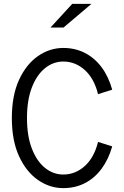

<svg xmlns="http://www.w3.org/2000/svg" viewBox="-20 -958 640 989"><path d="M306 11Q236 11 175.5 -31Q115 -73 78 -153.5Q41 -234 41 -350Q41 -466 78 -546.5Q115 -627 175.5 -669Q236 -711 306 -711Q367 -711 417 -685.5Q467 -660 503 -612Q539 -564 558 -496L485 -473Q465 -554 416.5 -597.5Q368 -641 306 -641Q254 -641 211.5 -606.5Q169 -572 144 -507Q119 -442 119 -350Q119 -258 144 -193Q169 -128 211.5 -93.5Q254 -59 306 -59Q368 -59 416.5 -102.5Q465 -146 485 -227L558 -204Q539 -137 503 -88.5Q467 -40 417 -14.5Q367 11 306 11ZM240 -816 352 -938H451L307 -816Z"/></svg>

Font: Red Hat Mono
Style: Regular
Weight: 300
Monospace: yes
Designer: Pentagram, MCKL
Foundry: Pentagram, MCKL
Version: Version 1.023